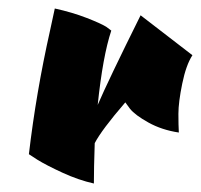

<svg xmlns="http://www.w3.org/2000/svg" viewBox="-20 -419 473 452"><path d="M433 -289Q418 -266 409 -222Q400 -178 400 -151Q400 -124 401 -107Q361 -113 329.5 -130.5Q298 -148 286 -163L275 -178Q219 -113 203 -82Q201 -22 201 13Q165 5 127 -12.5Q89 -30 68 -43L48 -56Q65 -201 98 -348L109 -399Q150 -390 183.5 -377Q217 -364 230 -356L242 -347Q222 -287 210 -172Q234 -228 311 -383Z"/></svg>

Font: Ceviche One
Style: Regular
Weight: 400
Version: Version 1.002